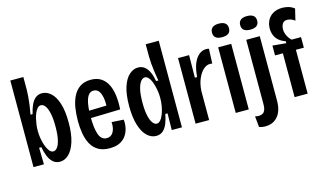

<svg xmlns="http://www.w3.org/2000/svg" viewBox="-97 -1019 2542 1493"><g transform="rotate(-15 1174.5 -272.0)"><path d="M266 13Q232 13 209.5 -8Q187 -29 174 -62Q161 -95 154 -134H136L139 0H55V-267V-697H160V-595Q160 -574 157.5 -541.5Q155 -509 150 -472.5Q145 -436 138 -400H155Q164 -441 178.5 -472.5Q193 -504 214.5 -521Q236 -538 266 -538Q305 -538 337.5 -508.5Q370 -479 389.5 -418.5Q409 -358 409 -265Q409 -172 389.5 -110.5Q370 -49 337.5 -18Q305 13 266 13ZM237 -78Q253 -78 268 -96Q283 -114 292.5 -155Q302 -196 302 -262Q302 -330 292 -371.5Q282 -413 267 -431.5Q252 -450 235 -450Q219 -450 207 -437.5Q195 -425 186 -404.5Q177 -384 171.5 -360Q166 -336 163 -313.5Q160 -291 160 -273V-258Q160 -231 165.5 -199.5Q171 -168 181 -140.5Q191 -113 205 -95.5Q219 -78 237 -78Z M667 12Q612 12 575.5 -9.5Q539 -31 518.5 -68.5Q498 -106 489.5 -154.5Q481 -203 481 -256Q481 -311 489 -361.5Q497 -412 517 -452.5Q537 -493 572 -517Q607 -541 660 -541Q709 -541 742 -519.5Q775 -498 794 -460Q813 -422 819.5 -370.5Q826 -319 822 -259L559 -252V-311L744 -316L726 -291Q729 -347 721.5 -383Q714 -419 698.5 -436.5Q683 -454 659 -454Q633 -454 617 -432.5Q601 -411 593 -368.5Q585 -326 585 -264Q585 -170 603 -120Q621 -70 665 -70Q681 -70 694 -77Q707 -84 716 -98Q725 -112 729.5 -133Q734 -154 732 -181L828 -175Q832 -146 826 -113Q820 -80 802 -51.5Q784 -23 751 -5.5Q718 12 667 12Z M1041 13Q1001 13 968 -18Q935 -49 915.5 -111.5Q896 -174 896 -266Q896 -360 916 -420Q936 -480 969 -509Q1002 -538 1039 -538Q1070 -538 1092 -520.5Q1114 -503 1128 -472Q1142 -441 1149 -400L1167 -399Q1160 -438 1155 -475Q1150 -512 1147.5 -543Q1145 -574 1145 -594V-697H1250V-268V0H1168L1170 -134H1152Q1145 -95 1132 -61.5Q1119 -28 1097 -7.5Q1075 13 1041 13ZM1069 -78Q1086 -78 1100.5 -95.5Q1115 -113 1125 -140.5Q1135 -168 1140.5 -199Q1146 -230 1146 -258V-273Q1146 -291 1143 -313.5Q1140 -336 1134 -360Q1128 -384 1119.5 -404Q1111 -424 1098.5 -437Q1086 -450 1071 -450Q1054 -450 1038.5 -431.5Q1023 -413 1013 -372Q1003 -331 1003 -263Q1003 -197 1013 -156Q1023 -115 1038 -96.5Q1053 -78 1069 -78Z M1360 0V-314V-528H1449L1447 -347H1465Q1470 -411 1487 -453.5Q1504 -496 1530.5 -517.5Q1557 -539 1588 -539Q1594 -539 1599.5 -538.5Q1605 -538 1611 -536L1606 -418Q1602 -419 1596.5 -419.5Q1591 -420 1587 -420Q1559 -420 1533.5 -396.5Q1508 -373 1490 -331Q1472 -289 1469 -233V0Z M1683 0V-528H1788V0ZM1734 -596Q1700 -596 1683 -609.5Q1666 -623 1666 -650Q1666 -677 1683.5 -691Q1701 -705 1734 -705Q1769 -705 1786 -691Q1803 -677 1803 -651Q1803 -623 1785.5 -609.5Q1768 -596 1734 -596Z M1879 161Q1867 161 1855.5 159Q1844 157 1830 153L1821 65Q1865 75 1887 58Q1909 41 1909 -9V-528H2018V-12Q2018 36 2006.5 69Q1995 102 1975 122.5Q1955 143 1930.5 152Q1906 161 1879 161ZM1961 -596Q1927 -596 1910 -609.5Q1893 -623 1893 -650Q1893 -677 1910.5 -691Q1928 -705 1961 -705Q1996 -705 2013 -691Q2030 -677 2030 -651Q2030 -623 2012.5 -609.5Q1995 -596 1961 -596Z M2157 0V-353H2094V-432L2203 -422V-438Q2170 -449 2148.5 -468Q2127 -487 2117.5 -512.5Q2108 -538 2108 -565Q2108 -601 2123.5 -631Q2139 -661 2169.5 -678.5Q2200 -696 2244 -696Q2268 -696 2293 -689Q2318 -682 2339 -665L2317 -573Q2300 -586 2284 -591Q2268 -596 2256 -596Q2229 -596 2217.5 -576.5Q2206 -557 2206 -532Q2206 -513 2212.5 -495Q2219 -477 2229 -462.5Q2239 -448 2250 -438H2326V-353H2262V0Z"/></g></svg>

Font: Bricolage Grotesque 24pt Condensed Medium
Style: Regular
Weight: 500
Width: 3
Designer: Mathieu Triay
Foundry: Atelier Triay
Version: Version 1.001;gftools[0.9.33.dev8+g029e19f]